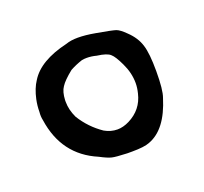

<svg xmlns="http://www.w3.org/2000/svg" viewBox="-61 -731 424 400"><g transform="rotate(-20 150.5 -531.0)"><path d="M119.1 -658.2Q129.9 -662.1 145.5 -662.1Q162.1 -662.1 183.6 -658.2Q217.8 -652.3 226.6 -649.4Q234.4 -646.5 246.1 -634.8Q263.7 -618.2 269.5 -598.6Q275.4 -580.1 275.4 -541Q275.4 -499 269.5 -483.4Q250 -419.9 210 -405.3Q198.2 -400.4 170.9 -400.4Q166 -400.4 160.2 -400.4Q134.8 -401.4 127 -403.3Q118.2 -405.3 101.6 -414.1Q30.3 -444.3 18.6 -525.4Q16.6 -534.2 17.6 -543.9Q17.6 -557.6 20.5 -571.3Q25.4 -593.8 35.2 -608.4Q56.6 -643.6 119.1 -658.2ZM169.9 -613.3Q159.2 -616.2 148.4 -616.2Q142.6 -616.2 137.7 -615.2Q123 -610.4 110.4 -603.5Q90.8 -587.9 84 -577.1Q77.1 -567.4 76.2 -548.8Q76.2 -546.9 76.2 -544.9Q76.2 -527.3 85 -508.8Q102.5 -480.5 129.9 -461.9Q143.6 -454.1 158.2 -454.1Q170.9 -454.1 184.6 -460.9Q215.8 -476.6 223.6 -509.8Q226.6 -521.5 226.6 -532.2Q226.6 -554.7 215.8 -577.1Q206.1 -597.7 199.2 -603.5Q192.4 -610.4 169.9 -613.3Z"/></g></svg>

Font: Yahfie
Style: Heavy
Weight: 600
Designer: Joe Palazzolo
Foundry: jozolo LLC
Version: Version 001.000